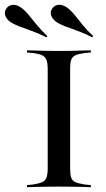

<svg xmlns="http://www.w3.org/2000/svg" viewBox="-70 -781 441 801"><path d="M166.1 -2.4Q141.1 -2.4 118.5 -2Q96 -1.6 77 -1.2Q58.1 -0.8 42.7 0V-8.9L67.7 -11.3Q92.7 -15.3 105.6 -21Q118.5 -26.6 123.8 -39.9Q129 -53.2 129 -78.2V-492.7Q129 -517.7 123.8 -531Q118.5 -544.4 105.6 -550.4Q92.7 -556.5 67.7 -559.7L42.7 -562.1V-571Q58.1 -571 77 -570.2Q96 -569.4 118.5 -569Q141.1 -568.5 166.1 -568.5H175.8H184.7Q210.5 -568.5 233.1 -569Q255.6 -569.4 274.6 -570.2Q293.5 -571 308.9 -571V-562.1L283.1 -559.7Q258.1 -556.5 244.8 -550.4Q231.5 -544.4 227 -531Q222.6 -517.7 222.6 -492.7V-78.2Q222.6 -53.2 227 -39.9Q231.5 -26.6 244.8 -21Q258.1 -15.3 283.1 -11.3L308.9 -8.9V0Q293.5 -0.8 274.6 -1.2Q255.6 -1.6 233.1 -2Q210.5 -2.4 184.7 -2.4H175.8ZM124.2 -625Q92.7 -641.1 63.3 -651.6Q33.9 -662.1 10.5 -671Q-12.9 -679.8 -28.2 -690.3Q-44.4 -702.4 -48.4 -717.7Q-52.4 -733.1 -43.5 -745.2Q-35.5 -758.1 -18.5 -760.5Q-1.6 -762.9 16.9 -750Q33.1 -738.7 48.4 -720.2Q63.7 -701.6 82.7 -678.2Q101.6 -654.8 127.4 -630.6ZM315.3 -625Q284.7 -641.1 255.2 -651.6Q225.8 -662.1 202.4 -671Q179 -679.8 163.7 -690.3Q147.6 -702.4 143.1 -717.7Q138.7 -733.1 147.6 -745.2Q157.3 -758.9 173.4 -760.9Q189.5 -762.9 208.9 -750Q225.8 -737.9 241.1 -719Q256.5 -700 274.6 -677.4Q292.7 -654.8 318.5 -630.6Z"/></svg>

Font: Playfair 144pt SemiExpanded Medium
Style: Regular
Weight: 500
Width: 6
Designer: Claus Eggers Sørensen
Foundry: Claus Eggers Sørensen
Version: Version 2.203